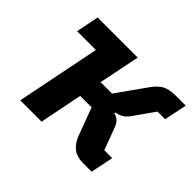

<svg xmlns="http://www.w3.org/2000/svg" viewBox="-118 -707 890 890"><g transform="rotate(45 326.5 -262.5)"><path d="M93 0 176 -413H53L75 -525H338L297 -323H372L474 -467Q497 -499 521 -512Q545 -525 588 -525H653L630 -413H580L510 -314Q495 -293 480 -284Q465 -275 445 -272L444 -266Q461 -262 473 -251Q485 -240 493 -217L532 -112H584L561 0H502Q464 0 438.5 -20Q413 -40 399 -79L350 -211H275L233 0Z"/></g></svg>

Font: IBM Plex Sans
Style: Italic
Weight: 400
Italic angle: -11.31°
Designer: Mike Abbink, Paul van der Laan, Pieter van Rosmalen
Foundry: Bold Monday
Version: Version 3.201